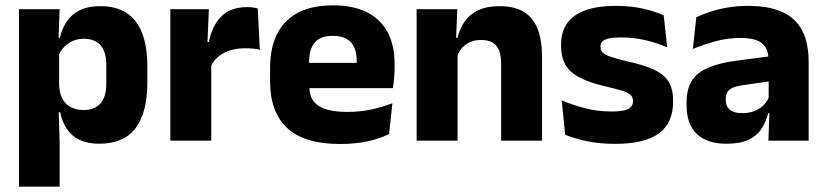

<svg xmlns="http://www.w3.org/2000/svg" viewBox="-20 -526 3088 718"><path d="M351.5 11.5Q307.5 11.5 277.5 -3Q247.5 -17.5 229.8 -44.2Q212 -71 204.5 -106.5H165L201 -209.5Q202 -179 212.8 -158Q223.5 -137 243.8 -125.8Q264 -114.5 292 -114.5Q334 -114.5 355.8 -139.2Q377.5 -164 377.5 -213V-283Q377.5 -332 356.2 -356.5Q335 -381 293 -381Q269.5 -381 250.2 -372Q231 -363 217.8 -348.2Q204.5 -333.5 198.5 -314.5L163.5 -385H204Q211.5 -418 229 -444.8Q246.5 -471.5 277.5 -487.2Q308.5 -503 356.5 -503Q442.5 -503 486.8 -446.8Q531 -390.5 531 -278V-218Q531 -104.5 486.8 -46.5Q442.5 11.5 351.5 11.5ZM203 172H51V-491.5H203L198 -359L201 -341.5V-152.5L199 -126.5L203 5Z M767 -276 725 -369H761Q773 -430 807.8 -464.8Q842.5 -499.5 906 -499.5Q917 -499.5 926.2 -498Q935.5 -496.5 944 -494.5L951.5 -340Q941 -343 927 -344.2Q913 -345.5 898.5 -345.5Q849.5 -345.5 816 -327.2Q782.5 -309 767 -276ZM770 0H617V-491.5H761L754.5 -334.5L770 -332.5Z M1252 12.5Q1118 12.5 1054 -47.2Q990 -107 990 -221.5V-272.5Q990 -385.5 1050 -445.8Q1110 -506 1224.5 -506Q1301.5 -506 1352.8 -479.8Q1404 -453.5 1429.8 -405Q1455.5 -356.5 1455.5 -288.5V-272Q1455.5 -253 1453.8 -233.2Q1452 -213.5 1449 -196.5H1311Q1313 -225.5 1313.5 -251.2Q1314 -277 1314 -298Q1314 -328.5 1304.5 -349.2Q1295 -370 1275.2 -381Q1255.5 -392 1224.5 -392Q1178.5 -392 1157.2 -367.2Q1136 -342.5 1136 -297V-252L1137 -235.5V-200.5Q1137 -181.5 1143.2 -164.5Q1149.5 -147.5 1165.2 -134.8Q1181 -122 1208.8 -114.8Q1236.5 -107.5 1279.5 -107.5Q1325 -107.5 1367 -116.2Q1409 -125 1447.5 -140L1435 -25Q1401 -7.5 1354.5 2.5Q1308 12.5 1252 12.5ZM1418 -196.5H1071V-291H1418Z M2007 0H1854V-289Q1854 -316 1847 -335.8Q1840 -355.5 1823.5 -366Q1807 -376.5 1778.5 -376.5Q1755 -376.5 1737 -368.2Q1719 -360 1706.8 -345.8Q1694.5 -331.5 1688.5 -313.5L1665 -385H1691Q1699 -418.5 1717.2 -445Q1735.5 -471.5 1767.5 -487.2Q1799.5 -503 1848.5 -503Q1903.5 -503 1938.5 -481.8Q1973.5 -460.5 1990.2 -418.5Q2007 -376.5 2007 -313.5ZM1691 0H1538V-491.5H1690L1685 -368.5L1691 -354Z M2279.5 12Q2221 12 2174 1.8Q2127 -8.5 2093.5 -22L2080.5 -150.5Q2119 -134.5 2165.8 -121.8Q2212.5 -109 2267 -109Q2310.5 -109 2328.8 -118.2Q2347 -127.5 2347 -147V-149Q2347 -162.5 2337.8 -171.2Q2328.5 -180 2305.8 -187Q2283 -194 2242 -203.5Q2180.5 -218 2144.5 -237.8Q2108.5 -257.5 2093.2 -286.2Q2078 -315 2078 -354.5V-358.5Q2078 -431.5 2130 -467.8Q2182 -504 2283 -504Q2340 -504 2385.5 -493.5Q2431 -483 2462 -468.5L2475 -349Q2439 -365 2394.8 -375.5Q2350.5 -386 2302 -386Q2272.5 -386 2255.8 -382Q2239 -378 2232.2 -370.5Q2225.5 -363 2225.5 -352V-350.5Q2225.5 -338.5 2233.5 -330Q2241.5 -321.5 2262.8 -314Q2284 -306.5 2324 -297Q2386 -283.5 2424 -266.2Q2462 -249 2479.5 -221.8Q2497 -194.5 2497 -149.5V-145Q2497 -65.5 2443.5 -26.8Q2390 12 2279.5 12Z M3004 0H2853.5L2858 -123L2854.5 -130.5V-284L2853.5 -304Q2853.5 -345 2829.5 -364.5Q2805.5 -384 2749 -384Q2699.5 -384 2655 -371.5Q2610.5 -359 2571 -343L2584 -461.5Q2607.5 -472.5 2636.8 -482.2Q2666 -492 2701.5 -498Q2737 -504 2777.5 -504Q2842 -504 2885.5 -489Q2929 -474 2955 -446.5Q2981 -419 2992.5 -380.8Q3004 -342.5 3004 -296.5ZM2697 11.5Q2623.5 11.5 2585.5 -25.5Q2547.5 -62.5 2547.5 -131V-144.5Q2547.5 -217 2592.2 -251.8Q2637 -286.5 2734.5 -299L2866.5 -316.5L2875.5 -224.5L2758.5 -207.5Q2723 -203 2708.5 -191Q2694 -179 2694 -155.5V-152Q2694 -129.5 2708.5 -116.2Q2723 -103 2755 -103Q2783 -103 2803.2 -111.5Q2823.5 -120 2836.5 -133.8Q2849.5 -147.5 2856 -164.5L2877.5 -102.5H2852.5Q2844.5 -70.5 2827.8 -44.5Q2811 -18.5 2779.5 -3.5Q2748 11.5 2697 11.5Z"/></svg>

Font: Anek Devanagari
Style: Bold
Weight: 700
Designer: Kailash Malviya (Devanagari) & Yesha Goshar (Latin)
Foundry: Ek Type
Version: Version 1.003